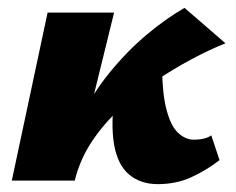

<svg xmlns="http://www.w3.org/2000/svg" viewBox="-20 -459 599 488"><path d="M134 0Q148 -83 181 -151.5Q214 -220 259 -275Q304 -330 353 -371Q402 -412 449 -439L553 -349Q513 -333 467 -308.5Q421 -284 374 -252.5Q327 -221 285 -182.5Q243 -144 213 -98.5Q183 -53 170 0ZM10 0 101 -427H270L165 0ZM381 9Q337 9 308 -15.5Q279 -40 270 -91.5Q261 -143 272 -223L392 -311Q391 -230 402 -185Q413 -140 432 -122Q451 -104 472 -104Q481 -104 489 -105Q497 -106 504.5 -108.5Q512 -111 517 -115L538 -52Q503 -25 465 -8Q427 9 381 9Z"/></svg>

Font: Ysabeau Infant Black
Style: Italic
Weight: 900
Italic angle: -12°
Designer: Christian Thalmann (Catharsis Fonts)
Version: Version 2.001;gftools[0.9.30]; featfreeze: ss01,ss02,lnum